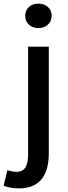

<svg xmlns="http://www.w3.org/2000/svg" viewBox="-68 -809 376 1066"><path d="M37 237C159 237 203 156 203 41V-550H88V43C88 108 74 145 22 145C5 145 -12 140 -27 136L-48 222C-28 230 0 237 37 237ZM145 -653C187 -653 219 -681 219 -721C219 -762 187 -789 145 -789C103 -789 72 -762 72 -721C72 -681 103 -653 145 -653Z"/></svg>

Font: Noto Sans Japanese Medium
Style: Regular
Weight: 500
Designer: Ryoko NISHIZUKA (kana & ideographs); Paul D. Hunt (Latin, Greek & Cyrillic); Wenlong ZHANG (bopomofo); Sandoll Communica
Foundry: Adobe Systems Incorporated
Version: Version 1.000;PS 1;hotconv 1.0.78;makeotf.lib2.5.61930